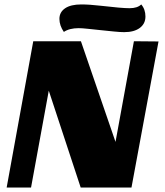

<svg xmlns="http://www.w3.org/2000/svg" viewBox="-20 -846 743 866"><path d="M10 0 130 -660H345L501 -206L584 -660L695 -659L573 0H344L200 -437L120 0ZM335 -719Q293 -719 268 -702Q248 -731 248 -761Q248 -791 273.5 -808.5Q299 -826 347 -826Q383 -826 435 -820Q529 -809 564.5 -809Q600 -809 617 -826Q636 -804 636 -771.5Q636 -739 610.5 -720Q585 -701 540 -701Q522 -701 493 -704L434 -710Q404 -713 377 -716Q350 -719 335 -719Z"/></svg>

Font: Sansita One
Style: Regular
Weight: 400
Version: Version 1.002